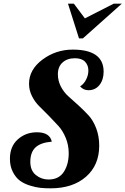

<svg xmlns="http://www.w3.org/2000/svg" viewBox="-20 -1020 683 1045"><path d="M544 -630Q544 -586 521.5 -557.5Q499 -529 461 -529Q434 -529 416 -550Q436 -562 448.5 -586.5Q461 -611 461 -636Q461 -665 443 -684Q425 -703 388 -703Q346 -703 320.5 -680Q295 -657 295 -616Q295 -580 311.5 -548.5Q328 -517 353 -495Q378 -473 407.5 -446Q437 -419 462 -392Q487 -365 503.5 -322Q520 -279 520 -227Q520 -121 448 -58Q376 5 255 5Q226 5 200.5 2.5Q175 0 143 -10Q111 -20 88.5 -36.5Q66 -53 50 -84Q34 -115 34 -156Q34 -223 77 -261.5Q120 -300 181 -300Q251 -300 262 -249Q201 -244 173 -217.5Q145 -191 145 -139Q145 -92 175 -67.5Q205 -43 244 -43Q300 -43 327 -84Q354 -125 354 -186Q354 -230 338 -269Q322 -308 298 -334.5Q274 -361 246 -389.5Q218 -418 194 -441.5Q170 -465 154 -497Q138 -529 138 -564Q138 -641 211 -695.5Q284 -750 376 -750Q544 -750 544 -630ZM350 -1000H382L442 -920L599 -1000H643L431 -811H410Z"/></svg>

Font: Lobster 1.3
Style: Regular
Weight: 400
Designer: Pablo Impallari
Foundry: Pablo Impallari. www.impallari.com
Version: Version 1.003 2010